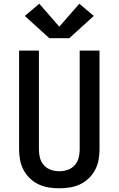

<svg xmlns="http://www.w3.org/2000/svg" viewBox="-20 -1008 640 1036"><path d="M300 8Q271 8 243 3.5Q215 -1 189 -13Q163 -25 142 -45Q121 -65 107.5 -90Q94 -115 88.5 -143.5Q83 -172 83 -200V-735H190V-200Q190 -177 196 -155Q202 -133 217.5 -116Q233 -99 255 -91.5Q277 -84 300 -84Q323 -84 345 -91.5Q367 -99 382.5 -116Q398 -133 404 -155Q410 -177 410 -200V-735H517V-200Q517 -172 511.5 -143.5Q506 -115 492.5 -90Q479 -65 458 -45Q437 -25 411 -13Q385 -1 357 3.5Q329 8 300 8ZM354 -802H246L114 -922L192 -988L300 -864L408 -988L486 -922Z"/></svg>

Font: Iosevka Custom SmBdEx
Style: Regular
Weight: 600
Width: 7
Monospace: yes
Designer: Belleve Invis
Foundry: Belleve Invis
Version: Version 11.2.4; ttfautohint (v1.8.4)